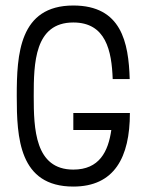

<svg xmlns="http://www.w3.org/2000/svg" viewBox="-20 -687 540 707"><path d="M250 -604.2C370.1 -604.2 391.3 -499.9 395 -395.8H457.6C453.6 -531.6 426.8 -666.7 250 -666.7C50.8 -666.7 41.7 -486.7 41.7 -333.3C41.7 -180 50 0 250 0C401 0 458.3 -107.5 458.3 -270.8H457.5H250V-208.3H389.9C378.5 -128.7 345.6 -62.5 250 -62.5C108.3 -62.5 104.2 -213.3 104.2 -333.3C104.2 -453.3 106.7 -604.2 250 -604.2Z"/></svg>

Font: Amy Mono
Style: Regular
Weight: 400
Monospace: yes
Version: Version 001.000